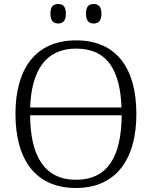

<svg xmlns="http://www.w3.org/2000/svg" viewBox="-20 -926 757 956"><path d="M446 -809C469 -809 485 -821 485 -858C485 -895 469 -906 446 -906C424 -906 408 -895 408 -858C408 -821 424 -809 446 -809ZM270 -809C292 -809 308 -821 308 -858C308 -895 292 -906 270 -906C247 -906 231 -895 231 -858C231 -821 247 -809 270 -809ZM358 10C560 10 659 -136 659 -358C659 -585 561 -725 359 -725C158 -725 57 -585 57 -359C57 -132 156 10 358 10ZM585 -391H130C137 -576 208 -684 359 -684C515 -684 578 -576 585 -391ZM358 -31C201 -31 131 -150 130 -352H586C584 -151 520 -31 358 -31Z"/></svg>

Font: Noto Serif Light
Style: Regular
Weight: 300
Designer: Monotype Design Team
Foundry: Monotype Imaging Inc.
Version: Version 2.013